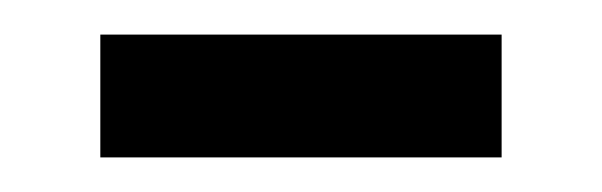

<svg xmlns="http://www.w3.org/2000/svg" viewBox="-20 -372 348 111"><path d="M38 -281V-352H270V-281Z"/></svg>

Font: Noto Sans Sinhala ExtraCondensed
Style: Regular
Weight: 400
Width: 2
Designer: Jelle Bosma - Monotype Design Team
Foundry: Monotype Imaging Inc.
Version: Version 2.006; ttfautohint (v1.8.4.7-5d5b)